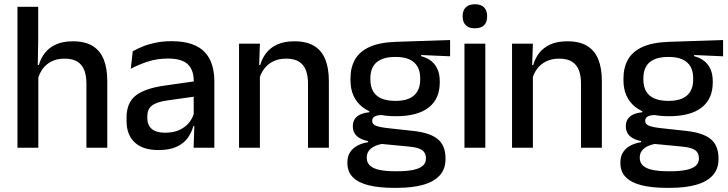

<svg xmlns="http://www.w3.org/2000/svg" viewBox="-20 -694 3421 902"><path d="M386 0V-302Q386 -337.5 376.2 -363.5Q366.5 -389.5 344.2 -404Q322 -418.5 283.5 -418.5Q248 -418.5 222.2 -405.5Q196.5 -392.5 180.5 -370.5Q164.5 -348.5 157.5 -320.5L138 -388.5H162.5Q171 -419.5 190.5 -444.8Q210 -470 242.5 -485Q275 -500 322 -500Q379.5 -500 415 -478.2Q450.5 -456.5 467.2 -415Q484 -373.5 484 -313V0ZM62 0V-662H159.5V-506L157 -365L160 -358V0Z M889.5 0 893.5 -116 890 -131V-285L890.5 -309.5Q890.5 -366 861.8 -392.5Q833 -419 769.5 -419Q718 -419 674 -404.5Q630 -390 594.5 -371L603.5 -453Q623.5 -464.5 650.5 -475.5Q677.5 -486.5 711.5 -493.5Q745.5 -500.5 786 -500.5Q841.5 -500.5 880 -487.2Q918.5 -474 942 -449Q965.5 -424 976.2 -389Q987 -354 987 -311V0ZM724 11Q651.5 11 613 -24.8Q574.5 -60.5 574.5 -126.5V-141.5Q574.5 -211.5 617.8 -245.2Q661 -279 754 -292L901 -313L906.5 -242L765.5 -222Q715 -215 693.5 -197.8Q672 -180.5 672 -147V-140Q672 -106.5 692.8 -88.5Q713.5 -70.5 756 -70.5Q795 -70.5 823 -83.5Q851 -96.5 868.5 -118.2Q886 -140 892.5 -166.5L906 -101H888Q880 -71 861.5 -45.5Q843 -20 809.8 -4.5Q776.5 11 724 11Z M1427 0V-302Q1427 -337.5 1417.2 -363.5Q1407.5 -389.5 1385.2 -404Q1363 -418.5 1324.5 -418.5Q1289 -418.5 1263 -405.5Q1237 -392.5 1220.8 -370.5Q1204.5 -348.5 1197.5 -320.5L1181.5 -388.5H1202.5Q1211 -419.5 1230.5 -444.8Q1250 -470 1282.5 -485Q1315 -500 1363 -500Q1420.5 -500 1456 -478.2Q1491.5 -456.5 1508.2 -415Q1525 -373.5 1525 -313V0ZM1103 0V-489H1201L1197 -374.5L1201 -368.5V0Z M1839.5 -148Q1736.5 -148 1681.5 -192Q1626.5 -236 1626.5 -317.5V-325.5Q1626.5 -377 1648 -414.8Q1669.5 -452.5 1716.8 -473.8Q1764 -495 1840.5 -497.5L2094.5 -506V-429.5L1958.5 -435.5V-430Q1987.5 -422.5 2006.8 -406.8Q2026 -391 2036 -367.5Q2046 -344 2046 -312V-306.5Q2046 -229.5 1993.8 -188.8Q1941.5 -148 1839.5 -148ZM1835.5 110.5H1848Q1890.5 110.5 1920 104.5Q1949.5 98.5 1965.2 85.5Q1981 72.5 1981 51V49.5Q1981 24 1963 11.2Q1945 -1.5 1900.5 -5.5L1759.5 -19L1784 -20Q1760 -16 1741.8 -7.8Q1723.5 0.5 1713.2 13.8Q1703 27 1703 46.5V47.5Q1703 70.5 1718.8 84.5Q1734.5 98.5 1764.2 104.5Q1794 110.5 1835.5 110.5ZM1829.5 188.5Q1762 188.5 1713.2 176.8Q1664.5 165 1638.2 139.2Q1612 113.5 1612 71V69Q1612 40.5 1624.8 21Q1637.5 1.5 1659.8 -10.2Q1682 -22 1709.5 -26V-31Q1673 -38.5 1655.2 -55.8Q1637.5 -73 1637.5 -100.5V-101Q1637.5 -120 1646 -133.8Q1654.5 -147.5 1671.8 -155.8Q1689 -164 1715 -166.5V-177.5L1818 -152.5L1780.5 -154Q1751 -153.5 1739.8 -146.5Q1728.5 -139.5 1728.5 -126.5V-126Q1728.5 -111 1745.2 -103.8Q1762 -96.5 1802 -92L1921 -79Q2000 -70.5 2036.5 -40.5Q2073 -10.5 2073 50.5V53Q2073 100 2045.8 130Q2018.5 160 1967.8 174.2Q1917 188.5 1846 188.5ZM1838 -220Q1876.5 -220 1902.2 -231.2Q1928 -242.5 1941 -265Q1954 -287.5 1954 -320V-327.5Q1954 -359.5 1941.2 -381.5Q1928.5 -403.5 1903.2 -415Q1878 -426.5 1839.5 -426.5H1837Q1795.5 -426.5 1769.5 -414.2Q1743.5 -402 1731.8 -379.8Q1720 -357.5 1720 -327V-320Q1720 -287.5 1733 -265Q1746 -242.5 1772.2 -231.2Q1798.5 -220 1838 -220Z M2162 0V-489H2260V0ZM2211 -561Q2182 -561 2167.8 -575.8Q2153.5 -590.5 2153.5 -616.5V-618.5Q2153.5 -644.5 2167.8 -659.2Q2182 -674 2211 -674Q2240 -674 2254.2 -659.2Q2268.5 -644.5 2268.5 -618.5V-616.5Q2268.5 -590 2254.2 -575.5Q2240 -561 2211 -561Z M2709.5 0V-302Q2709.5 -337.5 2699.8 -363.5Q2690 -389.5 2667.8 -404Q2645.5 -418.5 2607 -418.5Q2571.5 -418.5 2545.5 -405.5Q2519.5 -392.5 2503.2 -370.5Q2487 -348.5 2480 -320.5L2464 -388.5H2485Q2493.5 -419.5 2513 -444.8Q2532.5 -470 2565 -485Q2597.5 -500 2645.5 -500Q2703 -500 2738.5 -478.2Q2774 -456.5 2790.8 -415Q2807.5 -373.5 2807.5 -313V0ZM2385.5 0V-489H2483.5L2479.5 -374.5L2483.5 -368.5V0Z M3122 -148Q3019 -148 2964 -192Q2909 -236 2909 -317.5V-325.5Q2909 -377 2930.5 -414.8Q2952 -452.5 2999.2 -473.8Q3046.5 -495 3123 -497.5L3377 -506V-429.5L3241 -435.5V-430Q3270 -422.5 3289.2 -406.8Q3308.5 -391 3318.5 -367.5Q3328.5 -344 3328.5 -312V-306.5Q3328.5 -229.5 3276.2 -188.8Q3224 -148 3122 -148ZM3118 110.5H3130.5Q3173 110.5 3202.5 104.5Q3232 98.5 3247.8 85.5Q3263.5 72.5 3263.5 51V49.5Q3263.5 24 3245.5 11.2Q3227.5 -1.5 3183 -5.5L3042 -19L3066.5 -20Q3042.5 -16 3024.2 -7.8Q3006 0.5 2995.8 13.8Q2985.5 27 2985.5 46.5V47.5Q2985.5 70.5 3001.2 84.5Q3017 98.5 3046.8 104.5Q3076.5 110.5 3118 110.5ZM3112 188.5Q3044.5 188.5 2995.8 176.8Q2947 165 2920.8 139.2Q2894.5 113.5 2894.5 71V69Q2894.5 40.5 2907.2 21Q2920 1.5 2942.2 -10.2Q2964.5 -22 2992 -26V-31Q2955.5 -38.5 2937.8 -55.8Q2920 -73 2920 -100.5V-101Q2920 -120 2928.5 -133.8Q2937 -147.5 2954.2 -155.8Q2971.5 -164 2997.5 -166.5V-177.5L3100.5 -152.5L3063 -154Q3033.5 -153.5 3022.2 -146.5Q3011 -139.5 3011 -126.5V-126Q3011 -111 3027.8 -103.8Q3044.5 -96.5 3084.5 -92L3203.5 -79Q3282.5 -70.5 3319 -40.5Q3355.5 -10.5 3355.5 50.5V53Q3355.5 100 3328.2 130Q3301 160 3250.2 174.2Q3199.5 188.5 3128.5 188.5ZM3120.5 -220Q3159 -220 3184.8 -231.2Q3210.5 -242.5 3223.5 -265Q3236.5 -287.5 3236.5 -320V-327.5Q3236.5 -359.5 3223.8 -381.5Q3211 -403.5 3185.8 -415Q3160.5 -426.5 3122 -426.5H3119.5Q3078 -426.5 3052 -414.2Q3026 -402 3014.2 -379.8Q3002.5 -357.5 3002.5 -327V-320Q3002.5 -287.5 3015.5 -265Q3028.5 -242.5 3054.8 -231.2Q3081 -220 3120.5 -220Z"/></svg>

Font: Anek Gujarati Medium Medium
Style: Regular
Weight: 500
Version: Version 1.003